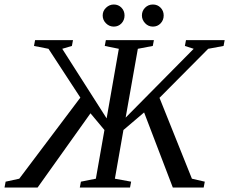

<svg xmlns="http://www.w3.org/2000/svg" viewBox="-46 -833 1018 853"><path d="M418 -255.4 356 -329.6 121.1 0H-25.9L-21 -25.9L39.6 -39.1L311 -399.4L169.4 -616.2L105 -628.9L109.9 -654.8H278.3L273.4 -628.9L230.5 -616.2L427.7 -307.1L481.9 -616.2L419.4 -628.9L424.3 -654.8H637.7L632.8 -628.9L566.4 -616.2L512.2 -310.5L814.5 -616.2L775.4 -628.9L780.3 -654.8H952.1L947.3 -628.9L878.9 -616.2L662.6 -398.4L806.6 -39.1L863.8 -25.9L858.9 0H721.7L594.2 -333.5L502.4 -255.4L464.4 -39.1L536.6 -25.9L531.7 0H308.6L313.5 -25.9L379.9 -39.1ZM681.2 -764.2Q681.2 -743.7 667.5 -729.2Q653.8 -714.8 633.3 -714.8Q612.8 -714.8 598.6 -730Q584.5 -745.1 584.5 -764.2Q584.5 -784.7 598.6 -798.8Q612.8 -813 633.3 -813Q653.8 -813 667.5 -798.8Q681.2 -784.7 681.2 -764.2ZM507.3 -764.2Q507.3 -743.7 493.7 -729.2Q480 -714.8 459.5 -714.8Q439.5 -714.8 424.8 -729.5Q410.2 -744.1 410.2 -764.2Q410.2 -784.7 425.3 -798.8Q440.4 -813 459.5 -813Q480 -813 493.7 -798.8Q507.3 -784.7 507.3 -764.2Z"/></svg>

Font: Tinos
Style: Italic
Weight: 400
Italic angle: -16.333°
Designer: Steve Matteson
Foundry: Monotype Imaging Inc.
Version: Version 1.32